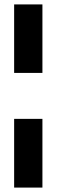

<svg xmlns="http://www.w3.org/2000/svg" viewBox="-20 -688 256 869"><path d="M44 161V-150H172V161ZM44 -358V-668H172V-358Z"/></svg>

Font: Atkinson Hyperlegible Pro
Style: Bold
Weight: 700
Designer: Elliott Scott, Megan Eiswerth, Linus Boman, Theodore Petrosky, Jacob Perez
Foundry: Braille Institute
Version: Version 1.5.1